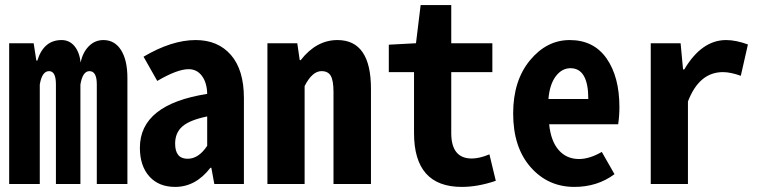

<svg xmlns="http://www.w3.org/2000/svg" viewBox="-20 -734 3030 766"><path d="M16.6 0V-561.5H114.3L125 -492.2H128.9Q154.3 -574.2 225.6 -574.2Q256.8 -574.2 276.9 -550.3Q296.9 -526.4 301.8 -484.4Q309.6 -524.4 334 -549.3Q358.4 -574.2 392.6 -574.2Q437.5 -574.2 462.9 -534.2Q488.3 -494.1 488.3 -422.9V0H366.2V-397.5Q366.2 -450.2 336.9 -450.2Q309.6 -450.2 300.8 -396.5V0H203.1V-397.5Q203.1 -450.2 175.8 -450.2Q147.5 -450.2 138.7 -396.5V0Z M678.7 11.7Q613.3 11.7 575.7 -30.3Q538.1 -72.3 538.1 -144.5Q538.1 -317.4 806.6 -359.4Q805.7 -404.3 785.6 -431.2Q765.6 -458 732.4 -458Q687.5 -458 607.4 -411.1L552.7 -507.8Q665 -574.2 760.7 -574.2Q849.6 -574.2 901.4 -514.6Q953.1 -455.1 953.1 -342.8V0H835L823.2 -64.5H819.3Q760.7 11.7 678.7 11.7ZM728.5 -100.6Q772.5 -100.6 806.6 -152.3V-269.5Q736.3 -254.9 707.5 -229.5Q678.7 -204.1 678.7 -161.1Q678.7 -100.6 728.5 -100.6Z M1046.9 0V-561.5H1166L1175.8 -494.1H1179.7Q1242.2 -574.2 1326.2 -574.2Q1460 -574.2 1460 -379.9V0H1310.5V-367.2Q1310.5 -412.1 1299.8 -431.2Q1289.1 -450.2 1262.7 -450.2Q1225.6 -450.2 1195.3 -390.6V0Z M1822.3 11.7Q1631.8 11.7 1631.8 -203.1V-446.3H1531.2V-555.7L1639.6 -561.5L1658.2 -713.9H1780.3V-561.5H1944.3V-446.3H1780.3V-203.1Q1780.3 -101.6 1862.3 -101.6Q1892.6 -101.6 1932.6 -118.2L1958 -12.7Q1886.7 11.7 1822.3 11.7Z M2271.5 11.7Q2166 11.7 2096.7 -67.4Q2027.3 -146.5 2027.3 -281.2Q2027.3 -412.1 2094.2 -493.2Q2161.1 -574.2 2252.9 -574.2Q2348.6 -574.2 2399.9 -501Q2451.2 -427.7 2451.2 -306.6Q2451.2 -272.5 2446.3 -238.3H2170.9Q2177.7 -170.9 2209 -135.3Q2240.2 -99.6 2290 -99.6Q2332 -99.6 2380.9 -127.9L2431.6 -39.1Q2363.3 11.7 2271.5 11.7ZM2168 -338.9H2327.1Q2327.1 -461.9 2255.9 -461.9Q2221.7 -461.9 2197.3 -429.7Q2172.9 -397.5 2168 -338.9Z M2576.2 0V-561.5H2695.3L2705.1 -457H2710Q2779.3 -574.2 2877 -574.2Q2916 -574.2 2963.9 -556.6L2935.5 -431.6Q2894.5 -446.3 2864.3 -446.3Q2769.5 -446.3 2724.6 -329.1V0Z"/></svg>

Font: Gen Shin Gothic Monospace Bold
Style: Bold
Weight: 700
Designer: [Source Han Sans]
Ryoko NISHIZUKA  (kana & ideographs); Paul D. Hunt (Latin, Greek & Cyrillic); Wenlong ZHANG  (bopomofo
Version: Version 1.002.20150607